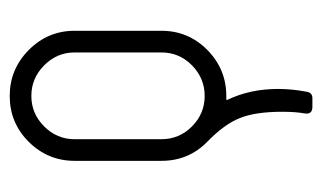

<svg xmlns="http://www.w3.org/2000/svg" viewBox="-156 -339 675 403"><g transform="rotate(-90 181.5 -137.5)"><path d="M181.6 0H175.3Q172.9 0 173.3 2Q196.3 49.8 196.3 108.4Q196.3 138.2 190.4 168.9Q188.5 180.7 176.8 180.7H158.7Q142.1 180.7 145 164.1Q148.4 145 148.4 117.2Q148.4 61.5 135.3 28.6Q122.1 -4.4 85.4 -40Q45.4 -79.1 45.4 -136.2V-318.4Q45.4 -374.5 85.2 -414.6Q125 -454.6 181.6 -454.6Q237.8 -454.6 278.1 -414.6Q318.4 -374.5 318.4 -318.4V-136.2Q318.4 -79.6 278.1 -39.8Q237.8 0 181.6 0ZM90.8 -318.4V-136.2Q90.8 -98.6 117.7 -72Q144.5 -45.4 181.6 -45.4Q218.8 -45.4 245.8 -72Q272.9 -98.6 272.9 -136.2V-318.4Q272.9 -355.5 245.8 -382.3Q218.8 -409.2 181.6 -409.2Q144.5 -409.2 117.7 -382.3Q90.8 -355.5 90.8 -318.4Z"/></g></svg>

Font: GOSTRUS
Style: type A
Weight: 200
Designer: Юрий и Татьяна Кривогуз
Version: Version 01.0